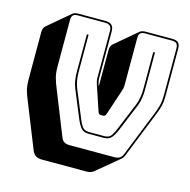

<svg xmlns="http://www.w3.org/2000/svg" viewBox="-120 -847 1070 1084"><g transform="rotate(15 415.0 -305.5)"><path d="M221 119Q198 119 184 110.5Q170 102 161 80L63 -165Q54 -188 47.5 -204.5Q41 -221 37 -236.5Q33 -252 31.5 -269.5Q30 -287 30 -311V-575Q30 -588 33.5 -597Q37 -606 44 -612L173 -721Q178 -725 186.5 -727.5Q195 -730 205 -730H364Q388 -730 400.5 -718.5Q413 -707 413 -684V-408Q413 -398 415 -389Q417 -380 420 -370L423 -363V-575Q423 -588 426.5 -597Q430 -606 437 -612L566 -721Q571 -725 579.5 -727.5Q588 -730 598 -730H755Q780 -730 790.5 -719Q801 -708 801 -684V-420Q801 -396 799.5 -378.5Q798 -361 794 -345.5Q790 -330 783.5 -313.5Q777 -297 768 -274L670 -29Q667 -20 662 -13Q657 -6 652 -2L523 105Q515 112 504.5 115.5Q494 119 481 119ZM610 0Q629 0 641.5 -7Q654 -14 661 -33L759 -278Q768 -300 774 -316.5Q780 -333 784 -348Q788 -363 789.5 -379.5Q791 -396 791 -420V-684Q791 -703 782.5 -711.5Q774 -720 755 -720H598Q579 -720 570.5 -711.5Q562 -703 562 -684V-409Q562 -399 560 -389Q558 -379 554 -368L507 -227Q504 -217 500 -213.5Q496 -210 488 -210H477Q469 -210 465 -213.5Q461 -217 458 -227L411 -367Q407 -378 405 -388Q403 -398 403 -408V-684Q403 -703 393 -711.5Q383 -720 364 -720H205Q186 -720 177.5 -711.5Q169 -703 169 -684V-420Q169 -396 170.5 -379.5Q172 -363 176 -348Q180 -333 186 -316.5Q192 -300 201 -278L299 -33Q306 -14 318.5 -7Q331 0 350 0ZM282 -630H292V-414Q292 -388 296 -364.5Q300 -341 308 -321L374 -161Q384 -135 396.5 -117.5Q409 -100 437 -100H525Q553 -100 565.5 -117.5Q578 -135 588 -161L654 -321Q662 -341 666 -364.5Q670 -388 670 -414V-630H680V-414Q680 -386 676.5 -362.5Q673 -339 664 -317L598 -157Q586 -128 571 -109Q556 -90 525 -90H437Q406 -90 391 -109Q376 -128 364 -157L298 -317Q289 -339 285.5 -362.5Q282 -386 282 -414Z"/></g></svg>

Font: Bungee Shade
Style: Regular
Weight: 400
Designer: David Jonathan Ross
Foundry: David Jonathan Ross
Version: Version 1.001;PS 1.0;hotconv 1.0.72;makeotf.lib2.5.5900